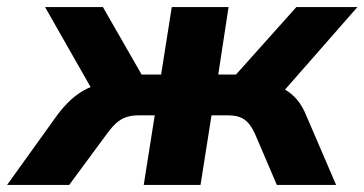

<svg xmlns="http://www.w3.org/2000/svg" viewBox="-60 -521 1027 541"><path d="M-40 0 100 -195Q120 -222 141 -241Q162 -260 187 -272Q212 -284 242 -287L215 -241L67 -501H230L339 -311H394L424 -501H584L555 -311H605L775 -501H947L719 -241L691 -285Q721 -281 741.5 -269.5Q762 -258 777.5 -239.5Q793 -221 804 -193L887 0H720L658 -145Q649 -164 639 -175Q629 -186 615.5 -191Q602 -196 582 -196H536L505 0H345L376 -196H330Q311 -196 296 -191Q281 -186 268.5 -175Q256 -164 242 -145L135 0Z"/></svg>

Font: Nunito Sans 8pt ExtraBold
Style: Italic
Weight: 800
Italic angle: -9°
Version: Version 3.101;gftools[0.9.27]